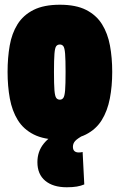

<svg xmlns="http://www.w3.org/2000/svg" viewBox="-20 -580 505 811"><path d="M12 -276Q12 -336 21 -387.5Q30 -439 54 -477.5Q78 -516 121.5 -538Q165 -560 233 -560Q301 -560 344 -538Q387 -516 411 -477.5Q435 -439 444.5 -387.5Q454 -336 454 -276Q454 -216 444 -164Q434 -112 410 -73Q386 -34 343 -12Q300 10 233 10Q166 10 122.5 -12Q79 -34 55 -73Q31 -112 21.5 -164Q12 -216 12 -276ZM208 -276Q208 -223 210 -198.5Q212 -174 217.5 -166.5Q223 -159 233 -159Q242 -159 247.5 -166.5Q253 -174 255 -198.5Q257 -223 257 -276Q257 -328 255 -353Q253 -378 247.5 -385Q242 -392 233 -392Q223 -392 217.5 -385Q212 -378 210 -353Q208 -328 208 -276ZM262 211Q204 211 171 183.5Q138 156 138 105Q138 60 164.5 27Q191 -6 232 -20L333 -9Q307 5 297.5 15.5Q288 26 288 40Q288 64 313 64Q322 64 329 62L336 199Q322 205 304.5 208Q287 211 262 211Z"/></svg>

Font: Georama Condensed Black
Style: Regular
Weight: 900
Width: 3
Designer: Jean-Baptiste Levee
Foundry: Production Type
Version: Version 1.000